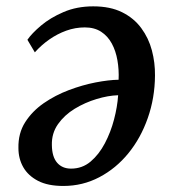

<svg xmlns="http://www.w3.org/2000/svg" viewBox="-20 -586 560 620"><path d="M68.5 -457.5Q82.5 -478 112.2 -503.2Q142 -528.5 185 -547Q228 -565.5 281 -565.5Q336 -565.5 374.2 -546.5Q412.5 -527.5 436.2 -495.2Q460 -463 470.5 -423.2Q481 -383.5 480.5 -342Q480 -269.5 457.2 -204.8Q434.5 -140 394.5 -91Q354.5 -42 300.8 -13.8Q247 14.5 184.5 14.5Q134.5 14.5 102.8 -2Q71 -18.5 55.2 -46Q39.5 -73.5 39.5 -108Q38.5 -155.5 61.2 -191.2Q84 -227 121.2 -252.8Q158.5 -278.5 202.2 -295Q246 -311.5 288.5 -319.8Q331 -328 363 -328.5Q364.5 -361 359.2 -391.2Q354 -421.5 341 -445.5Q328 -469.5 306.5 -483.5Q285 -497.5 254 -497.5Q223 -497.5 194 -487Q165 -476.5 139.2 -458.5Q113.5 -440.5 92.5 -417ZM209.5 -41.5Q245.5 -41.5 272.5 -64.2Q299.5 -87 318.5 -123Q337.5 -159 348.2 -200Q359 -241 361.5 -278.5Q329 -277.5 291.8 -266.2Q254.5 -255 221.2 -234.8Q188 -214.5 167.2 -185Q146.5 -155.5 147.5 -117.5Q148 -79.5 164.5 -60.5Q181 -41.5 209.5 -41.5Z"/></svg>

Font: Merriweather Medium
Style: Italic
Weight: 500
Italic angle: -7.8°
Version: Version 2.101